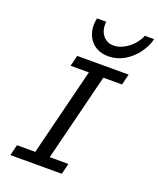

<svg xmlns="http://www.w3.org/2000/svg" viewBox="-170 -1054 954 1156"><g transform="rotate(20 307.0 -476.0)"><path d="M542.5 -698.7 525.4 -629.4H405.8L266.1 -69.3H385.7L368.7 0H39.1L56.2 -69.3H173.3L313 -629.4H195.8L212.9 -698.7ZM388.2 -760.3Q341.8 -760.3 309.1 -780.3Q276.4 -800.3 259.5 -833.7Q242.7 -867.2 242.7 -906.7Q242.7 -930.7 248 -951.7H306.6Q305.7 -945.3 305.7 -933.1Q305.7 -904.8 316.7 -881.8Q327.6 -858.9 348.1 -845.5Q368.7 -832 396.5 -832Q427.7 -832 459.2 -848.4Q490.7 -864.7 516.1 -892.1Q541.5 -919.4 554.2 -951.7H613.8Q602.1 -903.8 569.6 -859.6Q537.1 -815.4 489.7 -787.8Q442.4 -760.3 388.2 -760.3Z"/></g></svg>

Font: Lesson One
Style: Italic
Weight: 400
Italic angle: -14°
Designer: But Ko, Victor Gaultney, Annie Olsen, Julie Remington, Don Collingsworth, Eric Hays, Becca Hirsbrunner
Version: Version 1.100